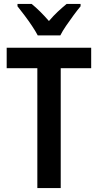

<svg xmlns="http://www.w3.org/2000/svg" viewBox="-20 -957 499 977"><path d="M289 0H170V-610H14V-714H444V-610H289ZM172 -777Q161 -798 143 -825Q125 -852 105 -878.5Q85 -905 69 -925V-937H141Q183 -903 229 -850Q253 -878 274.5 -898Q296 -918 319 -937H390V-925Q374 -906 354.5 -879.5Q335 -853 316.5 -826Q298 -799 287 -777Z"/></svg>

Font: Noto Sans Ethiopic Condensed SemiBold
Style: Regular
Weight: 600
Width: 3
Designer: Monotype Design Team
Foundry: Monotype Imaging Inc.
Version: Version 2.102; ttfautohint (v1.8.4.7-5d5b)